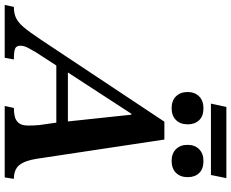

<svg xmlns="http://www.w3.org/2000/svg" viewBox="-158 -858 959 796"><g transform="rotate(90 321.0 -459.5)"><path d="M162 0H-57L-49 -38Q-23 -38 -4 -46.5Q15 -55 35 -78.5Q55 -102 85 -147L427 -662H501L581 -131Q589 -82 607.5 -60Q626 -38 664 -38L658 0H362L370 -38Q388 -38 404.5 -41.5Q421 -45 432 -57.5Q443 -70 443 -98Q443 -109 442.5 -121Q442 -133 441 -143L431 -214H194L139 -129Q130 -114 121 -97Q112 -80 112 -65Q112 -48 124.5 -43Q137 -38 169 -38ZM223 -262H426L398 -525H394ZM589 -692Q559 -692 541 -710Q523 -728 523 -758Q523 -788 541 -806Q559 -824 590 -824Q623 -824 640 -806Q657 -788 657 -759Q657 -728 639 -710Q621 -692 589 -692ZM371 -692Q340 -692 322 -710Q304 -728 304 -758Q304 -788 322 -806Q340 -824 371 -824Q404 -824 421 -806Q438 -788 438 -759Q438 -728 420 -710Q402 -692 371 -692ZM648 -855H352L366 -919H661Z"/></g></svg>

Font: STIX Two Text SemiBold
Style: Italic
Weight: 600
Italic angle: -12°
Designer: Ross Mills, John Hudson & Paul Hanslow, Tiro Typeworks Ltd; with prior portions MicroPress Inc. and Coen Hoffman, Elsevi
Foundry: Tiro Typeworks Ltd
Version: Version 2.13 b171